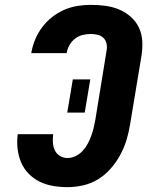

<svg xmlns="http://www.w3.org/2000/svg" viewBox="-20 -763 640 791"><path d="M258 8Q228 8 198.5 3Q169 -2 143.5 -14.5Q118 -27 98 -47.5Q78 -68 67 -94Q56 -120 52.5 -149.5Q49 -179 53 -210H199Q197 -192 198 -175Q199 -158 206 -143.5Q213 -129 227 -120.5Q241 -112 258 -112Q275 -112 291.5 -120Q308 -128 320.5 -141.5Q333 -155 341.5 -171Q350 -187 356 -203.5Q362 -220 366 -237Q370 -254 373 -271L419 -554Q422 -569 419 -583Q416 -597 406.5 -606.5Q397 -616 383 -619.5Q369 -623 354 -623Q338 -623 321 -619Q304 -615 289.5 -604Q275 -593 266 -577Q257 -561 255 -545Q255 -545 254.5 -544.5Q254 -544 254 -544H109Q109 -545 109 -545.5Q109 -546 109 -546Q114 -574 125 -600.5Q136 -627 153.5 -650.5Q171 -674 194.5 -692.5Q218 -711 244.5 -722.5Q271 -734 299 -738.5Q327 -743 354 -743Q385 -743 414.5 -739Q444 -735 470.5 -724Q497 -713 518.5 -694Q540 -675 552 -650Q564 -625 566 -595Q568 -565 563 -534L516 -251Q511 -219 501.5 -187.5Q492 -156 476 -126Q460 -96 437 -69.5Q414 -43 385 -25Q356 -7 323 0.5Q290 8 258 8ZM257 -299 280 -436H352L329 -299Z"/></svg>

Font: Iosevka SS04 Hv Ex Obl
Style: Regular
Weight: 900
Width: 7
Italic angle: -9°
Monospace: yes
Designer: Belleve Invis
Foundry: Belleve Invis
Version: Version 19.0.0; ttfautohint (v1.8.4)